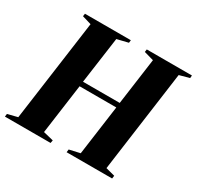

<svg xmlns="http://www.w3.org/2000/svg" viewBox="-173 -924 1131 1105"><g transform="rotate(30 393.0 -371.5)"><path d="M-13.5 0 -11 -19 55 -35.5 147.5 -707 87 -725 89.5 -743H394.5L392.5 -725L318.5 -707L275.5 -398.5H519.5L562 -707L498 -725L500.5 -743H800.5L799 -725L733 -707L641 -35.5L701.5 -19.5L699 0H396.5L399 -19.5L470 -35.5L515.5 -366H271.5L226 -35.5L293.5 -19L290 0Z"/></g></svg>

Font: Merriweather 144pt ExtraBold
Style: Italic
Weight: 800
Italic angle: -7.8°
Version: Version 2.101